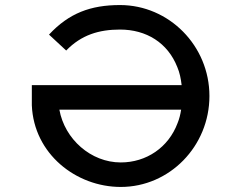

<svg xmlns="http://www.w3.org/2000/svg" viewBox="-20 -730 955 760"><path d="M458 10C651 10 809 -151 809 -350C809 -549 649 -710 455 -710C339 -710 253 -678 174 -593L242 -530C302 -592 372 -613 455 -613C559 -613 644 -561 682 -464C691 -443 696 -419 699 -393H106V-313C114 -121 281 10 458 10ZM697 -296C694 -277 690 -260 683 -243C647 -146 559 -87 458 -87C340 -87 236 -179 215 -296Z"/></svg>

Font: Lexend Peta
Style: Regular
Weight: 400
Designer: Bonnie Shaver-Troup, Thomas Jockin
Foundry: Lexend
Version: Version 1.007